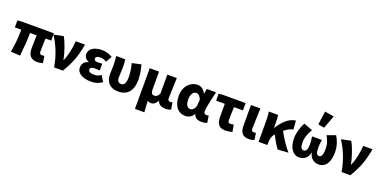

<svg xmlns="http://www.w3.org/2000/svg" viewBox="-14 -1802 5934 2985"><g transform="rotate(20 2953.5 -310.0)"><path d="M526 12C565 12 599 4 618 -3L600 -117C586 -115 573 -113 563 -113C535 -113 519 -123 519 -157C519 -178 519 -292 525 -376H619V-497H92L17 -492V-376H124C124 -268 113 -133 89 0L244 9C257 -120 269 -259 269 -376H378C377 -296 373 -191 373 -163C373 -58 411 12 526 12Z M803 0H949C1061 -185 1104 -321 1134 -497H981C972 -385 953 -268 905 -158H901C882 -260 830 -422 778 -509L620 -476C699 -356 775 -185 803 0Z M1414 12C1476 12 1533 1 1598 -45L1538 -142C1500 -114 1458 -105 1428 -105C1363 -105 1329 -124 1329 -158C1329 -190 1355 -202 1411 -202C1435 -202 1462 -200 1487 -198V-310C1464 -308 1437 -306 1416 -306C1376 -306 1352 -317 1352 -347C1352 -374 1377 -392 1424 -392C1461 -392 1499 -381 1532 -360L1588 -459C1539 -491 1476 -509 1416 -509C1303 -509 1202 -466 1202 -366C1202 -327 1227 -281 1281 -264V-260C1221 -245 1180 -206 1180 -135C1180 -39 1286 12 1414 12Z M1869 12C2022 12 2101 -93 2101 -262C2101 -344 2085 -430 2064 -509L1914 -476C1938 -387 1946 -317 1946 -255C1946 -156 1920 -113 1869 -113C1831 -113 1802 -140 1802 -189C1802 -255 1808 -334 1808 -374C1808 -421 1806 -463 1798 -497H1649C1658 -442 1660 -382 1660 -342C1660 -296 1656 -248 1656 -202C1656 -78 1718 12 1869 12Z M2205 176H2361C2354 109 2352 57 2350 -14C2366 4 2387 7 2409 7C2451 7 2487 -20 2510 -69H2514C2531 -16 2577 12 2647 12C2691 12 2716 4 2738 -5L2719 -119C2709 -115 2696 -113 2688 -113C2660 -113 2642 -123 2642 -156C2642 -235 2650 -383 2653 -497H2496V-182C2473 -137 2450 -120 2417 -120C2377 -120 2359 -141 2359 -209V-497H2205Z M2976 12C3033 12 3078 -14 3111 -68H3115C3134 -8 3176 12 3246 12C3288 12 3317 4 3336 -5L3318 -119C3306 -115 3295 -113 3285 -113C3258 -113 3237 -124 3237 -158C3237 -232 3276 -384 3302 -497H3149L3134 -414H3130C3098 -482 3050 -509 2995 -509C2880 -509 2775 -412 2775 -247C2775 -85 2854 12 2976 12ZM3013 -115C2964 -115 2933 -154 2933 -249C2933 -344 2977 -383 3019 -383C3059 -383 3084 -354 3104 -302L3098 -216C3094 -160 3054 -115 3013 -115Z M3635 12C3680 12 3719 4 3752 -5L3732 -121C3709 -115 3693 -113 3676 -113C3653 -113 3637 -123 3637 -157C3637 -212 3639 -294 3643 -376H3791V-497H3422L3347 -492V-376H3491V-163C3491 -58 3527 12 3635 12Z M4027 12C4071 12 4095 4 4117 -5L4099 -119C4089 -115 4076 -113 4068 -113C4039 -113 4025 -123 4025 -156C4025 -235 4033 -383 4036 -497H3880V-162C3880 -57 3912 12 4027 12Z M4186 0H4331V-30C4332 -106 4346 -154 4383 -191L4385 -193C4429 -104 4469 -37 4506 11L4681 0C4616 -72 4537 -193 4486 -290C4539 -334 4580 -355 4631 -365L4619 -509C4501 -495 4414 -401 4341 -288H4337V-374C4337 -421 4335 -465 4327 -497H4174C4184 -444 4186 -382 4186 -342Z M4858 12C4941 12 5000 -34 5018 -124H5022C5040 -34 5107 12 5179 12C5301 12 5359 -94 5359 -251C5359 -353 5329 -436 5285 -509L5143 -458C5190 -379 5204 -324 5204 -249C5204 -162 5181 -113 5147 -113C5107 -113 5089 -144 5089 -235C5089 -280 5094 -306 5102 -364H4939C4946 -306 4951 -280 4951 -235C4951 -154 4930 -113 4888 -113C4847 -113 4831 -160 4831 -231C4831 -302 4857 -375 4905 -454L4760 -509C4716 -437 4685 -328 4685 -243C4685 -89 4752 12 4858 12ZM5069 -555 5149 -770 4998 -796 4966 -573Z M5559 0H5705C5817 -185 5860 -321 5890 -497H5737C5728 -385 5709 -268 5661 -158H5657C5638 -260 5586 -422 5534 -509L5376 -476C5455 -356 5531 -185 5559 0Z"/></g></svg>

Font: Source Sans Pro
Style: Bold
Weight: 700
Designer: Paul D. Hunt
Foundry: Adobe Systems Incorporated
Version: Version 3.006;hotconv 1.0.111;makeotfexe 2.5.65597